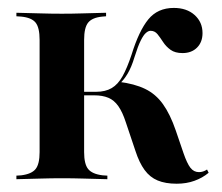

<svg xmlns="http://www.w3.org/2000/svg" viewBox="-20 -448 554 480"><path d="M79 -208.1V-348.4Q79 -379 69 -391.5Q58.9 -404 33.1 -406.5L21 -407.3V-416.1Q56.5 -415.3 82.3 -414.5Q108.1 -413.7 134.7 -413.7Q160.5 -413.7 185.5 -414.5Q210.5 -415.3 245.2 -416.1V-407.3L235.5 -406.5Q210.5 -404 200.4 -391.5Q190.3 -379 190.3 -348.4V-208.1ZM134.7 -2.4Q108.1 -2.4 82.3 -1.6Q56.5 -0.8 21 0V-8.9L33.1 -9.7Q58.9 -12.9 69 -25.4Q79 -37.9 79 -67.7V-208.1H190.3V-67.7Q190.3 -37.9 200.4 -25.4Q210.5 -12.9 236.3 -9.7L248.4 -8.9V0Q213.7 -0.8 187.9 -1.6Q162.1 -2.4 134.7 -2.4ZM421.8 11.3Q393.5 11.3 374.2 3.2Q354.8 -4.8 341.5 -23Q328.2 -41.1 318.5 -71L294.4 -142.7Q286.3 -167.7 275.8 -182.7Q265.3 -197.6 250.8 -203.6Q236.3 -209.7 215.3 -209.7H184.7V-218.5H220.2Q243.5 -218.5 259.3 -227.8Q275 -237.1 286.3 -257.3Q297.6 -277.4 308.9 -311.3Q327.4 -371 350.8 -399.6Q374.2 -428.2 414.5 -428.2Q446.8 -428.2 466.5 -410.5Q486.3 -392.7 486.3 -365.3Q486.3 -342.7 472.6 -329Q458.9 -315.3 436.3 -315.3Q417.7 -315.3 406.5 -323.4Q395.2 -331.5 387.9 -342.7Q380.6 -354 373.8 -362.5Q366.9 -371 356.5 -371Q350.8 -371 344.8 -365.7Q338.7 -360.5 331.9 -346.8Q325 -333.1 316.1 -304.8Q308.9 -280.6 299.2 -264.1Q289.5 -247.6 276.6 -236.3V-243.5Q316.1 -238.7 342.7 -225.8Q369.4 -212.9 387.5 -187.5Q405.6 -162.1 419.4 -121.8L438.7 -65.3Q447.6 -39.5 456 -28.6Q464.5 -17.7 477.4 -17.7Q487.9 -17.7 497.6 -24.2L501.6 -16.1Q486.3 -3.2 466.1 4Q446 11.3 421.8 11.3Z"/></svg>

Font: Playfair 144pt SemiCondensed
Style: Bold
Weight: 700
Width: 4
Designer: Claus Eggers Sørensen
Foundry: Claus Eggers Sørensen
Version: Version 2.203